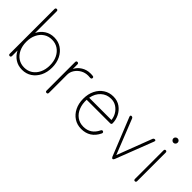

<svg xmlns="http://www.w3.org/2000/svg" viewBox="25 -1405 2094 2094"><g transform="rotate(45 1072.0 -358.0)"><path d="M299 11Q237 11 189.5 -20Q142 -51 116 -104V-20Q116 0 99 0Q81 0 81 -20V-707Q81 -727 99 -727Q116 -727 116 -707V-374Q142 -427 189.5 -458Q237 -489 299 -489Q362 -489 410.5 -457Q459 -425 487 -368.5Q515 -312 515 -239Q515 -166 487 -109.5Q459 -53 410.5 -21Q362 11 299 11ZM299 -23Q352 -23 393 -50Q434 -77 457.5 -126Q481 -175 481 -239Q481 -303 457.5 -351.5Q434 -400 393 -427Q352 -454 299 -454Q245 -454 204 -427Q163 -400 139.5 -351.5Q116 -303 116 -239Q116 -175 139.5 -126Q163 -77 204 -50Q245 -23 299 -23Z M667 0Q649 0 649 -20V-458Q649 -478 667 -478Q685 -478 685 -458V-388Q706 -432 752 -461Q798 -490 856 -490Q881 -490 894.5 -487.5Q908 -485 908 -471Q908 -453 887 -453Q880 -453 872 -454Q864 -455 856 -455Q808 -455 769.5 -433Q731 -411 708 -375.5Q685 -340 685 -299V-20Q685 0 667 0Z M1211 11Q1148 11 1099 -21Q1050 -53 1022 -109.5Q994 -166 994 -239Q994 -312 1022 -368.5Q1050 -425 1099 -457Q1148 -489 1211 -489Q1274 -489 1319 -456.5Q1364 -424 1387.5 -375Q1411 -326 1411 -275Q1411 -257 1391 -257H1029Q1026 -191 1047 -138Q1068 -85 1110.5 -54Q1153 -23 1211 -23Q1322 -23 1373 -129Q1382 -147 1398 -140Q1414 -132 1405 -113Q1345 11 1211 11ZM1033 -292H1376Q1372 -335 1350 -371.5Q1328 -408 1292.5 -431Q1257 -454 1211 -454Q1143 -454 1095 -410Q1047 -366 1033 -292Z M1685 0Q1674 0 1667 -16L1490 -455Q1486 -466 1489 -472Q1492 -478 1501 -478Q1518 -478 1524 -462L1684 -59L1838 -462Q1844 -478 1861 -478Q1880 -478 1872 -455L1702 -16Q1695 0 1685 0Z M2029 0Q2012 0 2012 -20V-458Q2012 -478 2029 -478Q2046 -478 2046 -458V-20Q2046 0 2029 0ZM2029 -594Q2016 -594 2005.5 -604Q1995 -614 1995 -628Q1995 -642 2005.5 -651.5Q2016 -661 2029 -661Q2043 -661 2052.5 -651.5Q2062 -642 2062 -628Q2062 -614 2052.5 -604Q2043 -594 2029 -594Z"/></g></svg>

Font: Zen Maru Gothic Light
Style: Regular
Weight: 300
Designer: Yoshimichi Ohira
Foundry: Positype
Version: Version 1.001